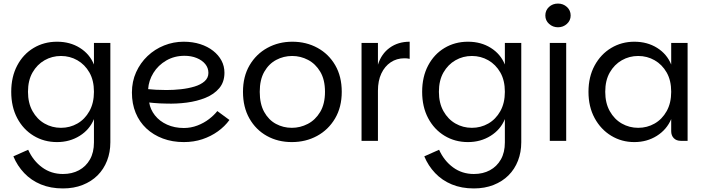

<svg xmlns="http://www.w3.org/2000/svg" viewBox="-20 -790 3955 1077"><path d="M333 267Q264 267 209.5 244.5Q155 222 116 181Q77 140 55 87L138 50Q166 112 216.5 149Q267 186 333 186Q384 186 423 165Q462 144 484.5 104.5Q507 65 507 9V-122Q483 -63 427 -28Q371 7 300 7Q227 7 168.5 -28.5Q110 -64 76.5 -127.5Q43 -191 43 -275Q43 -359 76.5 -422.5Q110 -486 168.5 -521Q227 -556 300 -556Q373 -556 428 -521.5Q483 -487 507 -428V-549H599V8Q599 64 580.5 111.5Q562 159 527.5 193.5Q493 228 443.5 247.5Q394 267 333 267ZM322 -73Q372 -73 414 -97Q456 -121 481.5 -166.5Q507 -212 507 -275Q507 -339 481.5 -383.5Q456 -428 414 -452Q372 -476 322 -476Q272 -476 230 -452Q188 -428 162.5 -383.5Q137 -339 137 -275Q137 -212 162.5 -166.5Q188 -121 230 -97Q272 -73 322 -73Z M1011 7Q947 7 893.5 -13Q840 -33 801 -69.5Q762 -106 741 -157Q720 -208 720 -271Q720 -333 743.5 -385Q767 -437 807.5 -475.5Q848 -514 900.5 -535Q953 -556 1010 -556Q1061 -556 1103 -542.5Q1145 -529 1175.5 -505Q1206 -481 1222.5 -450Q1239 -419 1239 -382Q1239 -330 1210 -295.5Q1181 -261 1133 -241.5Q1085 -222 1027.5 -214.5Q970 -207 912 -209Q896 -209 877 -210Q858 -211 842 -212.5Q826 -214 817 -215Q823 -176 849 -143Q875 -110 917 -91Q959 -72 1011 -72Q1051 -72 1087.5 -86Q1124 -100 1152.5 -122Q1181 -144 1199 -167L1267 -117Q1241 -81 1202 -53Q1163 -25 1115 -9Q1067 7 1011 7ZM914 -285Q954 -285 995 -289.5Q1036 -294 1071 -304.5Q1106 -315 1127.5 -334Q1149 -353 1149 -381Q1149 -409 1131.5 -430.5Q1114 -452 1083.5 -464.5Q1053 -477 1015 -477Q958 -477 912.5 -450.5Q867 -424 840.5 -381Q814 -338 811 -290Q829 -288 855.5 -286.5Q882 -285 914 -285Z M1617 7Q1539 7 1477 -27.5Q1415 -62 1379 -125.5Q1343 -189 1343 -275Q1343 -361 1380 -424Q1417 -487 1480 -521.5Q1543 -556 1620 -556Q1698 -556 1761 -521.5Q1824 -487 1860.5 -424Q1897 -361 1897 -275Q1897 -189 1859.5 -125.5Q1822 -62 1758.5 -27.5Q1695 7 1617 7ZM1617 -73Q1664 -73 1706.5 -95Q1749 -117 1776 -162Q1803 -207 1803 -275Q1803 -343 1776.5 -387.5Q1750 -432 1708 -454Q1666 -476 1619 -476Q1571 -476 1529.5 -454Q1488 -432 1462.5 -387.5Q1437 -343 1437 -275Q1437 -207 1462 -162Q1487 -117 1528 -95Q1569 -73 1617 -73Z M2008 0V-549H2100V0ZM2067 -281 2100 -427Q2119 -488 2166 -522Q2213 -556 2278 -556V-460Q2270 -462 2262.5 -462.5Q2255 -463 2248 -463Q2205 -463 2171.5 -440.5Q2138 -418 2119 -377.5Q2100 -337 2100 -281Z M2638 267Q2569 267 2514.5 244.5Q2460 222 2421 181Q2382 140 2360 87L2443 50Q2471 112 2521.5 149Q2572 186 2638 186Q2689 186 2728 165Q2767 144 2789.5 104.5Q2812 65 2812 9V-122Q2788 -63 2732 -28Q2676 7 2605 7Q2532 7 2473.5 -28.5Q2415 -64 2381.5 -127.5Q2348 -191 2348 -275Q2348 -359 2381.5 -422.5Q2415 -486 2473.5 -521Q2532 -556 2605 -556Q2678 -556 2733 -521.5Q2788 -487 2812 -428V-549H2904V8Q2904 64 2885.5 111.5Q2867 159 2832.5 193.5Q2798 228 2748.5 247.5Q2699 267 2638 267ZM2627 -73Q2677 -73 2719 -97Q2761 -121 2786.5 -166.5Q2812 -212 2812 -275Q2812 -339 2786.5 -383.5Q2761 -428 2719 -452Q2677 -476 2627 -476Q2577 -476 2535 -452Q2493 -428 2467.5 -383.5Q2442 -339 2442 -275Q2442 -212 2467.5 -166.5Q2493 -121 2535 -97Q2577 -73 2627 -73Z M3064 0V-549H3156V0ZM3110 -637Q3081 -637 3060 -656Q3039 -675 3039 -703Q3039 -732 3059.5 -751Q3080 -770 3110 -770Q3139 -770 3160 -751Q3181 -732 3181 -703Q3181 -675 3160 -656Q3139 -637 3110 -637Z M3538 7Q3467 7 3408.5 -28.5Q3350 -64 3315.5 -127.5Q3281 -191 3281 -275Q3281 -359 3315.5 -422.5Q3350 -486 3408.5 -521Q3467 -556 3538 -556Q3611 -556 3666 -521.5Q3721 -487 3745 -428V-549H3837V0H3799Q3774 0 3759.5 -15Q3745 -30 3745 -54V-122Q3720 -63 3664.5 -28Q3609 7 3538 7ZM3560 -73Q3610 -73 3652 -97Q3694 -121 3719.5 -166.5Q3745 -212 3745 -275Q3745 -339 3719.5 -383.5Q3694 -428 3652 -452Q3610 -476 3560 -476Q3510 -476 3468 -452Q3426 -428 3400.5 -383.5Q3375 -339 3375 -275Q3375 -212 3400.5 -166.5Q3426 -121 3468 -97Q3510 -73 3560 -73Z"/></svg>

Font: Parkinsans
Style: Regular
Weight: 400
Designer: Red Stone, Indian Type Foundry
Foundry: Indian Type Foundry
Version: Version 1.000